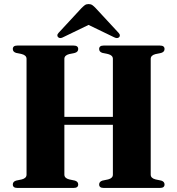

<svg xmlns="http://www.w3.org/2000/svg" viewBox="-20 -924 872 944"><path d="M296.5 -65.5Q296.5 -48 320 -42L348.5 -36Q364.5 -31 364.5 -17Q364.5 0 342 0H65Q43 0 43 -17Q43 -31 59 -36L87.5 -42Q110.5 -48 110.5 -65.5V-634.5Q110.5 -652 87.5 -658L59 -664Q43 -669 43 -683Q43 -700 65 -700H342Q364.5 -700 364.5 -683Q364.5 -669 348.5 -664L320 -658Q296.5 -652 296.5 -634.5V-349.5H535V-634.5Q535 -652 512 -658L483.5 -664Q467.5 -669 467.5 -683Q467.5 -700 489.5 -700H766.5Q789 -700 789 -683Q789 -669 773 -664L744.5 -658Q721 -652 721 -634.5V-65.5Q721 -48 744.5 -42L773 -36Q789 -31 789 -17Q789 0 766.5 0H489.5Q467.5 0 467.5 -17Q467.5 -31 483.5 -36L512 -42Q535 -48 535 -65.5V-310.5H296.5ZM292.5 -742Q276 -732.5 266.5 -740.5Q262.5 -743.5 262 -749.5Q261.5 -755.5 268 -762.5L380.5 -884Q390 -893.5 397.2 -898.8Q404.5 -904 415.5 -904Q426.5 -904 434 -898.8Q441.5 -893.5 450.5 -884L563 -762.5Q569.5 -755.5 569.2 -749.5Q569 -743.5 565 -740.5Q556 -732.5 538.5 -742L415.5 -801.5Z"/></svg>

Font: Fraunces 72pt
Style: Bold
Weight: 700
Version: Version 1.000;[b76b70a41]